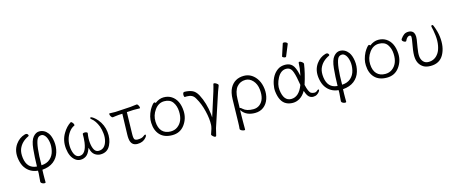

<svg xmlns="http://www.w3.org/2000/svg" viewBox="-50 -1506 5807 2443"><g transform="rotate(-15 2853.5 -284.5)"><path d="M327 10 325 69Q324 90 324.5 120Q325 150 325 174Q325 183 310 183Q295 183 279 174.5Q263 166 261 153Q269 66 270 41V7Q165 -3 107 -86Q78 -128 66 -194Q45 -310 104 -393Q152 -460 225 -481Q253 -489 265 -472Q277 -455 265 -448Q168 -403 134 -316Q116 -268 125 -199Q144 -59 266 -48H271Q273 -169 283.5 -276.5Q294 -384 331.5 -428Q369 -472 413 -472Q481 -472 526 -412Q555 -372 565.5 -300.5Q576 -229 555 -158Q534 -87 476.5 -42Q419 3 327 10ZM331 -48Q402 -51 446 -90Q490 -129 504 -191Q518 -253 508.5 -307Q499 -361 476.5 -390Q454 -419 428 -419Q388 -419 370 -383Q332 -306 331 -48Z M793 -368Q730 -280 742 -164Q749 -106 771 -71.5Q793 -37 830 -37Q914 -37 935 -186Q942 -243 941 -294V-295Q940 -301 948.5 -305Q957 -309 969.5 -309Q982 -309 992.5 -304.5Q1003 -300 1005 -293V-291Q993 -221 999.5 -163Q1006 -105 1025.5 -71Q1045 -37 1083 -37Q1164 -37 1191 -134Q1204 -182 1198 -236Q1192 -290 1178 -329Q1145 -413 1097 -449Q1086 -457 1085 -464Q1084 -471 1086 -473Q1088 -475 1096.5 -475Q1105 -475 1129 -458Q1153 -441 1179 -411Q1241 -336 1252 -241Q1263 -146 1226 -70Q1187 13 1094 13Q1053 13 1018.5 -12Q984 -37 971 -93L967 -109L961 -94Q938 -32 904.5 -9.5Q871 13 831.5 13Q792 13 761 -12Q699 -61 686.5 -171Q674 -281 727 -369Q770 -443 833 -482Q843 -481 855 -465.5Q867 -450 868 -439.5Q869 -429 865 -428Q823 -410 793 -368Z M1725 -424 1660 -425H1640Q1630 -425 1622 -424L1555 -420L1548 -136Q1546 -71 1562 -58Q1572 -50 1592 -48H1603Q1657 -48 1683 -72Q1698 -84 1706 -84Q1712 -84 1713 -73.5Q1714 -63 1697 -43Q1656 6 1582 6Q1498 6 1488 -88Q1485 -110 1486 -142L1494 -415L1448 -413Q1429 -412 1403 -408Q1377 -404 1366 -403H1365Q1355 -403 1344.5 -419Q1334 -435 1332.5 -448.5Q1331 -462 1338 -462L1415 -460L1616 -472Q1638 -474 1665.5 -478Q1693 -482 1701.5 -482Q1710 -482 1719.5 -466Q1729 -450 1730.5 -437Q1732 -424 1725 -424ZM1683 -72ZM1622 -424H1621Z M1940 -438Q1996 -481 2054.5 -481Q2113 -481 2157 -453Q2250 -393 2257 -245Q2261 -145 2202 -66Q2143 13 2039.5 13Q1936 13 1879.5 -46Q1823 -105 1819 -207Q1815 -286 1859 -372Q1879 -407 1897 -428Q1915 -449 1923.5 -449Q1932 -449 1940 -438ZM2032 -38Q2083 -38 2121 -65Q2205 -125 2199 -258Q2196 -330 2160.5 -380.5Q2125 -431 2049 -431Q1973 -431 1922.5 -361Q1872 -291 1875.5 -207.5Q1879 -124 1920 -81Q1961 -38 2032 -38Z M2319 -415Q2309 -415 2307 -434Q2305 -453 2310 -466.5Q2315 -480 2327 -480Q2383 -480 2428 -462Q2473 -444 2505 -384Q2565 -270 2583 -118L2586 -74L2686 -388Q2707 -459 2711 -482Q2712 -487 2723 -487Q2734 -487 2752.5 -474.5Q2771 -462 2772 -454.5Q2773 -447 2767.5 -435Q2762 -423 2743 -370L2598 70Q2590 97 2575 165Q2572 174 2561 174Q2550 174 2531 156.5Q2512 139 2517 130Q2546 53 2548 15Q2552 -65 2526.5 -170.5Q2501 -276 2454 -355Q2436 -389 2409.5 -402.5Q2383 -416 2347 -416H2334Q2328 -416 2320 -415ZM2711 -482ZM2583 -118Q2583 -118 2583 -117Z M2951 79V184Q2951 190 2937.5 190Q2924 190 2905.5 181Q2887 172 2885 161V158Q2889 125 2890 71L2897 -229Q2899 -321 2929 -376Q2987 -481 3112 -481Q3168 -481 3213 -451.5Q3258 -422 3287 -371.5Q3316 -321 3324 -252Q3332 -183 3311 -121Q3290 -59 3243 -23Q3196 13 3129 13Q3017 13 2962 -61L2953 -73ZM2960 -99Q2968 -99 2988 -80Q3032 -39 3121 -39Q3169 -39 3204 -66Q3279 -124 3264 -261Q3256 -334 3214 -380Q3172 -426 3118 -426Q3047 -426 3003.5 -374.5Q2960 -323 2958 -218L2955 -99Z M3697 -750Q3699 -759 3714 -759Q3729 -759 3743.5 -750.5Q3758 -742 3758 -732Q3758 -730 3757 -729L3695 -578Q3693 -572 3682 -572Q3671 -572 3658.5 -579Q3646 -586 3646 -590V-594ZM3892 -432Q3875 -312 3829 -170Q3851 -71 3882 -52Q3898 -43 3921 -41.5Q3944 -40 3959.5 -54Q3975 -68 3982 -68Q3989 -68 3990 -60.5Q3991 -53 3979.5 -37Q3968 -21 3947.5 -8Q3927 5 3897 5Q3867 5 3843.5 -15Q3820 -35 3802 -89L3798 -99L3793 -90Q3762 -39 3719 -13Q3676 13 3628 13Q3580 13 3542 -6Q3462 -46 3446 -185Q3441 -229 3452 -280Q3476 -396 3555 -452Q3596 -481 3655 -481Q3714 -481 3748 -445Q3782 -409 3802 -318L3807 -295L3812 -318Q3827 -389 3829 -458Q3830 -471 3840 -471Q3854 -471 3872 -458Q3890 -445 3892 -432ZM3620 -40Q3723 -40 3777 -183Q3772 -210 3767 -238Q3751 -337 3728 -382.5Q3705 -428 3655 -428Q3583 -428 3539 -345.5Q3495 -263 3504 -188Q3521 -40 3620 -40Z M4287 10 4285 69Q4284 90 4284.5 120Q4285 150 4285 174Q4285 183 4270 183Q4255 183 4239 174.5Q4223 166 4221 153Q4229 66 4230 41V7Q4125 -3 4067 -86Q4038 -128 4026 -194Q4005 -310 4064 -393Q4112 -460 4185 -481Q4213 -489 4225 -472Q4237 -455 4225 -448Q4128 -403 4094 -316Q4076 -268 4085 -199Q4104 -59 4226 -48H4231Q4233 -169 4243.5 -276.5Q4254 -384 4291.5 -428Q4329 -472 4373 -472Q4441 -472 4486 -412Q4515 -372 4525.5 -300.5Q4536 -229 4515 -158Q4494 -87 4436.5 -42Q4379 3 4287 10ZM4291 -48Q4362 -51 4406 -90Q4450 -129 4464 -191Q4478 -253 4468.5 -307Q4459 -361 4436.5 -390Q4414 -419 4388 -419Q4348 -419 4330 -383Q4292 -306 4291 -48Z M4767 -438Q4823 -481 4881.5 -481Q4940 -481 4984 -453Q5077 -393 5084 -245Q5088 -145 5029 -66Q4970 13 4866.5 13Q4763 13 4706.5 -46Q4650 -105 4646 -207Q4642 -286 4686 -372Q4706 -407 4724 -428Q4742 -449 4750.5 -449Q4759 -449 4767 -438ZM4859 -38Q4910 -38 4948 -65Q5032 -125 5026 -258Q5023 -330 4987.5 -380.5Q4952 -431 4876 -431Q4800 -431 4749.5 -361Q4699 -291 4702.5 -207.5Q4706 -124 4747 -81Q4788 -38 4859 -38Z M5580 -468Q5579 -485 5595 -485Q5603 -485 5609 -470Q5643 -386 5651 -315Q5667 -177 5614.5 -82Q5562 13 5443 13Q5385 13 5350 -8Q5283 -49 5273 -135Q5266 -189 5284.5 -289.5Q5303 -390 5300.5 -409.5Q5298 -429 5282 -429Q5247 -429 5223 -374Q5221 -369 5211 -369Q5201 -369 5186.5 -378.5Q5172 -388 5170.5 -398.5Q5169 -409 5174 -415Q5199 -450 5222 -465.5Q5245 -481 5279 -481Q5313 -481 5334 -463Q5367 -435 5357 -359Q5353 -329 5340 -255Q5327 -181 5332 -139.5Q5337 -98 5362 -70.5Q5387 -43 5430 -43Q5514 -43 5563 -117Q5587 -152 5598.5 -213Q5610 -274 5601.5 -346Q5593 -418 5580 -465Z"/></g></svg>

Font: ToneOZ-Pinyin-WenKai-Light
Style: Light
Weight: 300
Designer: Fontworks Inc.
Foundry: ToneOZ
Version: Version 0.240331